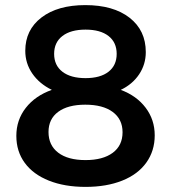

<svg xmlns="http://www.w3.org/2000/svg" viewBox="-20 -726 672 752"><path d="M551 -522Q551 -474 525 -435Q499 -396 453 -374Q515 -351 550.5 -304Q586 -257 586 -196Q586 -135 553 -89Q520 -43 458.5 -18.5Q397 6 315 6Q233 6 171.5 -18.5Q110 -43 77 -88Q44 -133 44 -194Q44 -256 81 -303.5Q118 -351 183 -374Q134 -398 106.5 -438Q79 -478 79 -527Q79 -609 142.5 -657.5Q206 -706 314 -706Q424 -706 487.5 -656.5Q551 -607 551 -522ZM192 -515Q192 -470 224.5 -445Q257 -420 315 -420Q373 -420 405 -445Q437 -470 437 -515Q437 -560 405 -585Q373 -610 315 -610Q257 -610 224.5 -585Q192 -560 192 -515ZM170 -209Q170 -157 208 -128Q246 -99 315 -99Q383 -99 421.5 -127.5Q460 -156 460 -208Q460 -259 421.5 -287.5Q383 -316 314 -316Q246 -316 208 -288Q170 -260 170 -209Z"/></svg>

Font: Gontserrat Medium
Style: Regular
Weight: 500
Designer: Julieta Ulanovsky
Foundry: Julieta Ulanovsky
Version: Version 6.001